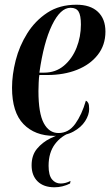

<svg xmlns="http://www.w3.org/2000/svg" viewBox="-20 -566 467 814"><path d="M210 10Q128 10 79.5 -40Q31 -90 31 -194Q31 -249 46.5 -310Q62 -371 95.5 -424.5Q129 -478 180.5 -512Q232 -546 304 -546Q363 -546 395 -516Q427 -486 427 -432Q427 -375 394.5 -333.5Q362 -292 306.5 -270Q251 -248 181 -248H147Q145 -240 144 -216.5Q143 -193 143 -180Q143 -86 165.5 -44Q188 -2 228 -2Q271 -2 299 -41Q327 -80 344 -139Q350 -137 354 -129.5Q358 -122 358 -104Q358 -79 341 -52.5Q324 -26 291 -8Q258 10 210 10ZM167 -258Q216 -258 251 -287.5Q286 -317 304.5 -363.5Q323 -410 323 -462Q323 -501 313 -517Q303 -533 279 -533Q236 -533 200.5 -459.5Q165 -386 147 -258ZM211 228Q165 228 139.5 203Q114 178 114 135Q114 92 137 64.5Q160 37 193.5 20.5Q227 4 258 -6H284Q240 9 213 45Q186 81 186 137Q186 177 200.5 194.5Q215 212 237 212Q258 212 279 201L277 212Q245 228 211 228Z"/></svg>

Font: Noto Serif Display ExtraCondensed SemiBold
Style: Italic
Weight: 600
Width: 2
Italic angle: -12°
Designer: Monotype Design Team
Foundry: Monotype Imaging Inc.
Version: Version 2.009